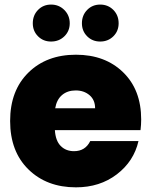

<svg xmlns="http://www.w3.org/2000/svg" viewBox="-20 -805 656 832"><path d="M219.2 -335.9H392.1Q392.1 -372.1 367.9 -392.6Q343.8 -413.1 308.1 -413.1Q272.5 -413.1 249 -393.3Q225.6 -373.5 219.2 -335.9ZM580.1 -193.8Q560.1 -106 486.3 -49.6Q412.6 6.8 309.1 6.8Q182.6 6.8 103.3 -70.8Q23.9 -148.4 23.9 -280.8Q23.9 -412.6 102.8 -490.2Q181.6 -567.9 309.1 -567.9Q435.1 -567.9 513.4 -491.9Q591.8 -416 591.8 -287.1Q591.8 -264.2 588.9 -241.2H217.8Q220.7 -194.8 243.2 -172.4Q265.6 -149.9 300.8 -149.9Q349.6 -149.9 371.1 -193.8ZM201.2 -625Q167.5 -625 144.8 -647.7Q122.1 -670.4 122.1 -704.1Q122.1 -738.8 144.8 -762Q167.5 -785.2 201.2 -785.2Q235.4 -785.2 258.8 -761.7Q282.2 -738.3 282.2 -704.1Q282.2 -670.4 259 -647.7Q235.8 -625 201.2 -625ZM414.1 -625Q380.4 -625 357.7 -647.7Q335 -670.4 335 -704.1Q335 -738.8 357.7 -762Q380.4 -785.2 414.1 -785.2Q448.2 -785.2 471.2 -762Q494.1 -738.8 494.1 -704.1Q494.1 -670.4 471.2 -647.7Q448.2 -625 414.1 -625Z"/></svg>

Font: Poppins ExtraBold
Style: Regular
Weight: 800
Designer: Ninad Kale (Devanagari), Jonny Pinhorn (Latin)
Foundry: Indian Type Foundry
Version: Version 3.200;PS 1.000;hotconv 16.6.54;makeotf.lib2.5.65590